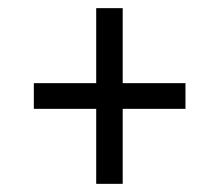

<svg xmlns="http://www.w3.org/2000/svg" viewBox="-20 -593 506 471"><path d="M216 -142H281V-326H435V-389H281V-573H216V-389H63V-326H216Z"/></svg>

Font: Noto Serif Condensed SemiBold
Style: Italic
Weight: 600
Width: 3
Italic angle: -12°
Designer: Monotype Design Team
Foundry: Monotype Imaging Inc.
Version: Version 2.014